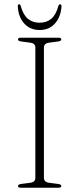

<svg xmlns="http://www.w3.org/2000/svg" viewBox="-20 -876 370 896"><path d="M185 -46Q185 -26 209.5 -23L251.5 -17.5Q266 -15.5 266 -8Q266 0 253.5 0H76.5Q64 0 64 -8Q64 -15.5 78.5 -17.5L120.5 -23Q145 -26 145 -46V-654Q145 -674 120.5 -677L78.5 -682.5Q64 -684.5 64 -692Q64 -700 76.5 -700H253.5Q266 -700 266 -692Q266 -684.5 251.5 -682.5L209.5 -677Q185 -674 185 -654ZM165 -770Q197.5 -770 219.5 -788.5Q241.5 -807 252.5 -848.5Q255 -856 260 -856Q267 -856 267 -847.5Q264.5 -798.5 237.2 -767.2Q210 -736 165 -736Q119.5 -736 92.2 -767.2Q65 -798.5 63 -847.5Q63 -856 69.5 -856Q74.5 -856 76.5 -848.5Q88 -807 110 -788.5Q132 -770 165 -770Z"/></svg>

Font: Fraunces 9pt Thin
Style: Regular
Weight: 100
Version: Version 1.000;[b76b70a41]